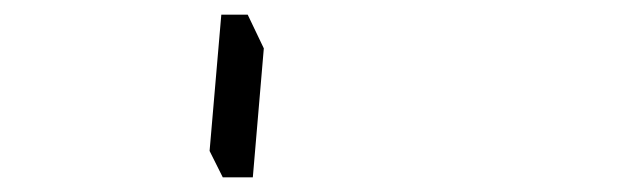

<svg xmlns="http://www.w3.org/2000/svg" viewBox="-20 -850 856 262"><path d="M266 -644 282 -830H318L340 -784L325 -608H284Z"/></svg>

Font: DSEG14 Classic Mini
Style: Bold Italic
Weight: 700
Italic angle: -5°
Designer: Keshikan(Twitter:@keshinomi_88pro)
Version: Version 0.46